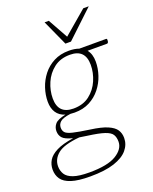

<svg xmlns="http://www.w3.org/2000/svg" viewBox="-213 -827 922 1154"><g transform="rotate(-20 248.0 -250.0)"><path d="M160 232.5Q83.5 232.5 40 218.2Q-3.5 204 -21.5 178Q-39.5 152 -39.5 117Q-39.5 85 -23.5 58.2Q-7.5 31.5 31.8 11.5Q71 -8.5 141 -19Q91 -32 76 -49.8Q61 -67.5 61 -93Q61 -118.5 77.8 -138Q94.5 -157.5 146 -168Q108.5 -179.5 90.5 -207.5Q72.5 -235.5 72.5 -277Q72.5 -320 86.8 -363.2Q101 -406.5 129.2 -442.5Q157.5 -478.5 199.2 -500.2Q241 -522 296 -522Q333 -522 360 -512H531.5Q537 -512 537 -503.5Q537 -483 526.5 -483H402.5Q426.5 -454 426.5 -405.5Q426.5 -362.5 412.2 -319.2Q398 -276 369.5 -240Q341 -204 299.5 -182.2Q258 -160.5 203 -160.5Q188.5 -160.5 175.5 -162Q126.5 -155.5 109.5 -140.5Q92.5 -125.5 92.5 -103.5Q92.5 -84 103.5 -72Q114.5 -60 149.2 -51.5Q184 -43 254.5 -33Q325 -23.5 363 -7Q401 9.5 415.5 32Q430 54.5 430 84Q430 125.5 402 159.2Q374 193 314.5 212.8Q255 232.5 160 232.5ZM205 -185.5Q267 -185.5 308.2 -217.5Q349.5 -249.5 370.5 -298.5Q391.5 -347.5 391.5 -397.5Q391.5 -497 294 -497Q232.5 -497 191 -465Q149.5 -433 128.5 -384Q107.5 -335 107.5 -285Q107.5 -185.5 205 -185.5ZM-2 109.5Q-2 137.5 11.8 160Q25.5 182.5 61.5 195.2Q97.5 208 164 208Q281 208 335.8 174.2Q390.5 140.5 390.5 93.5Q390.5 65.5 379.2 47.5Q368 29.5 333.2 17.8Q298.5 6 227 -3.5Q199.5 -7 177.5 -11Q77 -2 37.5 30.5Q-2 63 -2 109.5ZM500.5 -732 327.5 -569H292L218 -732H245L316 -604.5L465.5 -732Z"/></g></svg>

Font: Newsreader 6pt ExtraLight
Style: Italic
Weight: 275
Italic angle: -17°
Designer: Hugues Gentile
Foundry: Production Type
Version: Version 1.003; ttfautohint (v1.8.3)